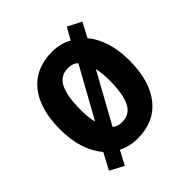

<svg xmlns="http://www.w3.org/2000/svg" viewBox="-179 -713 892 892"><g transform="rotate(-45 267.0 -267.0)"><path d="M494 -274Q494 -140 434 -65Q374 10 266 10Q212 10 169 -12L132 57L64 21L107 -59Q39 -140 39 -274Q39 -410 99 -483.5Q159 -557 268 -557Q323 -557 366 -532L399 -591L467 -556L429 -485Q460 -448 477 -394.5Q494 -341 494 -274ZM171 -274Q171 -247 173 -225.5Q175 -204 180 -186L317 -433Q298 -451 267 -451Q216 -451 193.5 -406.5Q171 -362 171 -274ZM363 -274Q363 -298 361 -318.5Q359 -339 355 -356L220 -111Q238 -95 267 -95Q319 -95 341 -140.5Q363 -186 363 -274Z"/></g></svg>

Font: Noto Sans Khmer UI Condensed
Style: Bold
Weight: 700
Width: 3
Designer: Danh Hong and the Monotype Design Team
Foundry: Monotype Imaging Inc.
Version: Version 2.002; ttfautohint (v1.8.4.7-5d5b)